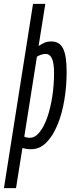

<svg xmlns="http://www.w3.org/2000/svg" viewBox="-58 -760 377 990"><path d="M-37.7 210 112.3 -740H175.6L141 -522.7Q154.1 -531.6 169.5 -538.9Q184.9 -546.2 206.2 -546.2Q249.3 -546.2 267.4 -509.5Q285.6 -472.9 285.6 -389.1Q285.6 -314.4 273.6 -243.1Q261.6 -171.8 237.8 -114.8Q213.9 -57.7 180.2 -24.2Q146.5 9.4 102.4 9.4Q89 9.4 78.3 7.7Q67.7 6.1 57.6 3L24.6 210ZM95.2 -49.5Q122.8 -49.5 146.1 -78.5Q169.4 -107.5 186.1 -155.7Q202.7 -203.8 211.7 -263Q220.7 -322.2 220.7 -382.7Q220.7 -434.8 209.8 -458.4Q198.8 -482 176.6 -482Q166.7 -482 153.6 -477.7Q140.6 -473.4 132.4 -467.6L67.2 -55.4Q73.3 -52.3 80.6 -50.9Q88 -49.5 95.2 -49.5Z"/></svg>

Font: Georama ExtraCondensed Thin
Style: Italic
Weight: 100
Width: 2
Italic angle: -9°
Designer: Jean-Baptiste Levee
Foundry: Production Type
Version: Version 1.001